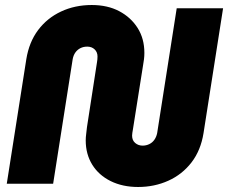

<svg xmlns="http://www.w3.org/2000/svg" viewBox="-20 -733 910 766"><path d="M531 13Q469 13 421.5 -10.5Q374 -34 348 -76Q322 -118 322 -173Q322 -185 324 -200Q326 -215 327 -226L367 -485Q368 -490 368.5 -496Q369 -502 369 -508Q369 -525 357.5 -536Q346 -547 328 -547Q313 -547 301 -541Q289 -535 281 -524Q273 -513 270 -497L192 0H7L85 -497Q96 -565 132 -613Q168 -661 223.5 -687Q279 -713 346 -713Q409 -713 455.5 -688.5Q502 -664 529 -621.5Q556 -579 556 -522Q556 -510 554.5 -497Q553 -484 551 -474L510 -215Q509 -209 508 -203Q507 -197 507 -192Q507 -173 519.5 -162.5Q532 -152 549 -152Q563 -152 575.5 -158Q588 -164 596 -175.5Q604 -187 607 -202L685 -700H870L792 -202Q781 -133 744 -85Q707 -37 651.5 -12Q596 13 531 13Z"/></svg>

Font: MuseoModerno Thin ExtraBold
Style: Italic
Weight: 800
Italic angle: -9°
Version: Version 1.003